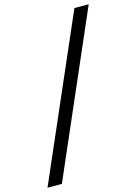

<svg xmlns="http://www.w3.org/2000/svg" viewBox="-198 -853 782 1103"><g transform="rotate(-15 193.0 -301.5)"><path d="M-57.5 177 359 -780H444L28 177Z"/></g></svg>

Font: Merriweather 48pt
Style: Bold Italic
Weight: 700
Italic angle: -7.8°
Version: Version 2.101